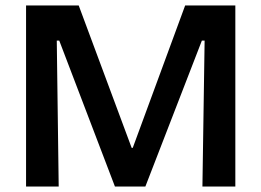

<svg xmlns="http://www.w3.org/2000/svg" viewBox="-20 -680 953 700"><path d="M75 0V-660H267L460 -141H464L655 -660H838V0H718L726 -532H716L510 0H399L196 -532H187L194 0Z"/></svg>

Font: Bricolage Grotesque SemiBold
Style: Regular
Weight: 600
Designer: Mathieu Triay
Foundry: Atelier Triay
Version: Version 1.000;gftools[0.9.30]